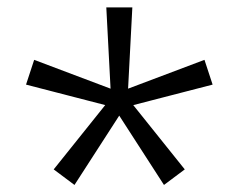

<svg xmlns="http://www.w3.org/2000/svg" viewBox="-20 -604 660 531"><path d="M287.5 -325.5 274 -583.5H346L332.5 -325.5ZM303 -347 545.5 -438.5 568 -370 316.5 -305ZM328 -339 491 -135.5 433.5 -92.5 291.5 -312.5ZM328 -312.5 186 -92.5 128.5 -135.5 291.5 -339ZM303.5 -305 52 -370 74.5 -438.5 317 -347Z"/></svg>

Font: Monaspace Krypton Var ExLight
Style: Regular
Weight: 200
Designer: Riley Cran and the Lettermatic Team
Version: Version 1.200 (Monaspace Krypton Var)